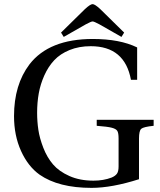

<svg xmlns="http://www.w3.org/2000/svg" viewBox="-20 -896 774 931"><path d="M276 -738 392 -852Q418 -876 429 -876Q440 -876 466 -852L582 -738L569 -717L462 -778Q436 -792 429 -792Q422 -792 396 -778L289 -717ZM48 -333Q48 -485 123 -584Q218 -707 430 -707Q561 -707 645 -666V-509H615Q585 -672 420 -672Q363 -672 317.5 -653.5Q272 -635 243 -604Q214 -573 195 -530.5Q176 -488 168 -443.5Q160 -399 160 -349Q160 -307 166 -266.5Q172 -226 190 -179.5Q208 -133 237 -99Q266 -65 316.5 -42.5Q367 -20 433 -20Q482 -20 521 -35Q538 -42 546.5 -53Q555 -64 555 -89V-224Q555 -251 549 -261Q543 -271 522.5 -276.5Q502 -282 449 -286V-315H725V-286Q676 -281 665 -271.5Q654 -262 654 -224V-27Q522 15 424 15Q264 15 172 -49Q116 -89 82 -164Q48 -239 48 -333Z"/></svg>

Font: Linguistics Pro
Style: Regular
Weight: 400
Designer: Stefan Peev, Context Ltd
Foundry: Stefan Peev, Context Ltd
Version: Version 001.000